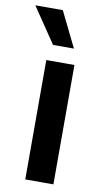

<svg xmlns="http://www.w3.org/2000/svg" viewBox="-116 -799 447 840"><g transform="rotate(10 107.5 -379.0)"><path d="M59.6 -530.3H184.6V0H59.6ZM-29.3 -757.8H92.8L169.9 -600.6H77.1Z"/></g></svg>

Font: WEMIX Pretendard SemiBold
Style: Regular
Weight: 600
Designer: Base glyphs from Inter by Rasmus Andersson; Hangeul glyphs from Noto Sans CJK(Source Han Sans) by Jang Soo-young and Kan
Foundry: Kil Hyung-jin
Version: Version 1.000